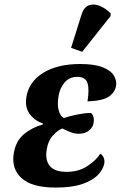

<svg xmlns="http://www.w3.org/2000/svg" viewBox="-20 -837 545 867"><path d="M232 10Q124 10 77.5 -32.5Q31 -75 42 -143Q51 -201 88.5 -231.5Q126 -262 173 -275L174 -279Q135 -293 113.5 -323Q92 -353 99 -398Q110 -468 175 -508Q240 -548 342 -548Q406 -548 443 -533.5Q480 -519 494 -496Q508 -473 504 -449Q499 -420 472 -401Q445 -382 375 -379Q384 -434 375 -462Q366 -490 329 -490Q294 -490 272 -465Q250 -440 244 -401Q238 -364 245 -338.5Q252 -313 268 -304Q298 -314 332 -320.5Q366 -327 391 -327Q407 -312 403 -284Q400 -261 381.5 -247Q363 -233 336 -233Q317 -233 298 -240.5Q279 -248 261 -257Q238 -247 217.5 -223.5Q197 -200 191 -162Q183 -115 204.5 -88Q226 -61 281 -61Q335 -61 374.5 -87Q414 -113 433 -143Q442 -138 447.5 -126.5Q453 -115 451 -99Q446 -72 422 -47Q398 -22 351.5 -6Q305 10 232 10ZM351 -603 301 -621 349 -774Q360 -806 382.5 -813.5Q405 -821 431.5 -810Q458 -799 480 -776L479 -764Z"/></svg>

Font: Noto Serif SemiCondensed
Style: Bold Italic
Weight: 700
Width: 4
Italic angle: -12°
Designer: Monotype Design Team
Foundry: Monotype Imaging Inc.
Version: Version 2.014